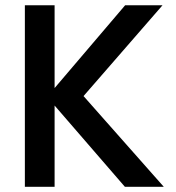

<svg xmlns="http://www.w3.org/2000/svg" viewBox="-20 -715 673 735"><path d="M75.2 0V-694.8H189V-377.9L459 -694.8H602.1L299.8 -347.2L606.9 0H458L189 -311V0Z"/></svg>

Font: Poppins Medium
Style: Regular
Weight: 500
Designer: Ninad Kale (Devanagari), Jonny Pinhorn (Latin)
Foundry: Indian Type Foundry
Version: 4.004